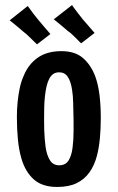

<svg xmlns="http://www.w3.org/2000/svg" viewBox="-20 -732 467 762"><path d="M207 10Q147 10 113.5 -20.5Q80 -51 65 -103Q55 -137 51 -179Q47 -221 47 -268Q47 -299 50 -328Q53 -357 58.5 -383Q64 -409 74 -431Q92 -476 129 -502.5Q166 -529 224 -529Q278 -529 309.5 -501.5Q341 -474 358 -429Q370 -396 375 -354Q380 -312 380 -264Q380 -222 376.5 -184Q373 -146 365 -115Q355 -76 335 -48Q315 -20 284 -5Q253 10 207 10ZM215 -76Q240 -76 252 -95Q264 -114 268 -146Q270 -161 271 -178Q272 -195 272 -214Q272 -233 272 -253Q271 -289 270.5 -320.5Q270 -352 266 -376Q261 -409 249 -427Q237 -445 215 -445Q201 -445 191.5 -438.5Q182 -432 175.5 -419.5Q169 -407 165 -390Q161 -373 158.5 -351.5Q156 -330 155.5 -306Q155 -282 155 -256Q155 -236 155.5 -217Q156 -198 157.5 -181Q159 -164 161 -148Q166 -115 178.5 -95.5Q191 -76 215 -76ZM302 -560Q303 -559 294 -568Q285 -577 272.5 -589.5Q260 -602 248 -610Q237 -620 224 -630.5Q211 -641 202 -648.5Q193 -656 193 -655L266 -712Q265 -713 271.5 -703.5Q278 -694 288.5 -681Q299 -668 308 -656Q320 -643 331 -629.5Q342 -616 349.5 -608Q357 -600 355 -601ZM127 -556Q128 -555 118.5 -564Q109 -573 96.5 -585.5Q84 -598 73 -606Q62 -616 49 -626.5Q36 -637 27 -644.5Q18 -652 18 -651L90 -708Q90 -709 96.5 -699.5Q103 -690 113 -677Q123 -664 133 -652Q144 -639 155.5 -625.5Q167 -612 174 -604Q181 -596 180 -597Z"/></svg>

Font: Truculenta
Style: Bold
Weight: 700
Designer: Ivan Castro, Eva Sanz & Omnibus-Type Team
Foundry: Omnibus-Type
Version: Version 1.002